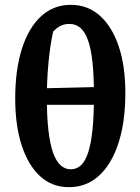

<svg xmlns="http://www.w3.org/2000/svg" viewBox="-20 -764 581 795"><path d="M265 11Q196 11 146.5 -34Q97 -79 70 -161.5Q43 -244 43 -356Q43 -476 71 -563Q99 -650 150.5 -697Q202 -744 273 -744Q343 -744 393.5 -699Q444 -654 471.5 -572.5Q499 -491 499 -379Q499 -259 470.5 -171.5Q442 -84 390 -36.5Q338 11 265 11ZM273 -63Q297 -63 315 -79.5Q333 -96 345 -132.5Q357 -169 363 -227Q369 -285 369 -369Q369 -449 363 -505.5Q357 -562 344.5 -597Q332 -632 313 -648.5Q294 -665 267 -665Q247 -665 231 -657Q215 -649 200 -633Q187 -574 180.5 -502Q174 -430 174 -361Q174 -281 180.5 -224.5Q187 -168 199.5 -132.5Q212 -97 230.5 -80Q249 -63 273 -63ZM102 -330V-397L439 -405V-330Z"/></svg>

Font: Piazzolla 24pt
Style: Bold
Weight: 700
Designer: Juan Pablo del Peral
Foundry: Huerta Tipografica
Version: Version 2.005